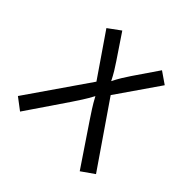

<svg xmlns="http://www.w3.org/2000/svg" viewBox="-161 -775 926 926"><g transform="rotate(45 302.0 -312.5)"><path d="M503.5 0 363.2 -208.3Q348.6 -230.6 333.3 -253.8Q318.1 -277.1 300.7 -309.7Q283.3 -277.1 268.1 -253.8Q252.8 -230.6 238.2 -208.3L96.5 0L36.1 -45.8Q36.1 -45.8 254.9 -362.5L106.2 -579.2Q106.2 -579.2 168.8 -625L252.8 -500Q266 -480.6 278.5 -460.1Q291 -439.6 303.5 -414.6Q316 -439.6 328.5 -460.1Q341 -480.6 354.2 -500L439.6 -625L500 -583.3Q500 -583.3 349.3 -365.3L568.8 -45.8Q568.8 -45.8 503.5 0Z"/></g></svg>

Font: co2trust
Style: Regular
Weight: 400
Designer: Kristian Moeller
Foundry: Dicotype
Version: Version 1.000